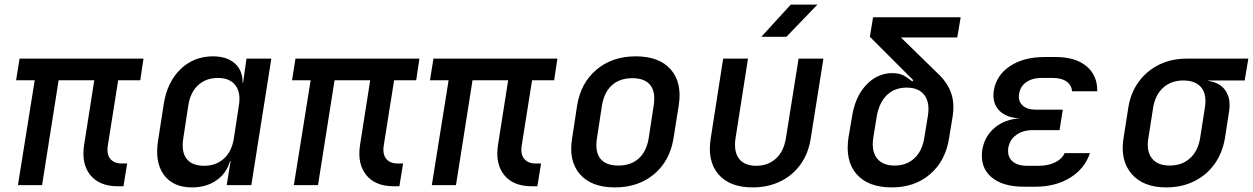

<svg xmlns="http://www.w3.org/2000/svg" viewBox="-20 -805 5449 835"><path d="M492 5Q412 5 372.5 -44Q333 -93 346 -176L390 -456H235L163 0H58L131 -456H50L65 -550H604L590 -456H494L449 -173Q443 -135 459.5 -114.5Q476 -94 509 -94H533L517 5Z M815 10Q732 10 692 -45.5Q652 -101 668 -197L692 -352Q707 -448 765 -504Q823 -560 906 -560Q967 -560 1001.5 -529Q1036 -498 1035 -445H1037L1052 -550H1160L1073 0H966L983 -105H981Q965 -51 921 -20.5Q877 10 815 10ZM868 -84Q919 -84 953.5 -115Q988 -146 997 -203L1019 -347Q1028 -403 1003.5 -434.5Q979 -466 928 -466Q876 -466 842 -435Q808 -404 799 -347L777 -203Q768 -145 791.5 -114.5Q815 -84 868 -84Z M1692 5Q1612 5 1572.5 -44Q1533 -93 1546 -176L1590 -456H1435L1363 0H1258L1331 -456H1250L1265 -550H1804L1790 -456H1694L1649 -173Q1643 -135 1659.5 -114.5Q1676 -94 1709 -94H1733L1717 5Z M2292 5Q2212 5 2172.5 -44Q2133 -93 2146 -176L2190 -456H2035L1963 0H1858L1931 -456H1850L1865 -550H2404L2390 -456H2294L2249 -173Q2243 -135 2259.5 -114.5Q2276 -94 2309 -94H2333L2317 5Z M2654 10Q2552 10 2502 -47.5Q2452 -105 2468 -203L2490 -347Q2506 -445 2574.5 -502.5Q2643 -560 2745 -560Q2847 -560 2897 -503Q2947 -446 2932 -348L2909 -203Q2893 -105 2824.5 -47.5Q2756 10 2654 10ZM2669 -85Q2723 -85 2757 -115Q2791 -145 2801 -203L2823 -347Q2832 -405 2808 -435Q2784 -465 2730 -465Q2676 -465 2642 -435Q2608 -405 2598 -347L2576 -203Q2567 -145 2591 -115Q2615 -85 2669 -85Z M3253 10Q3153 10 3104 -47.5Q3055 -105 3071 -204L3125 -550H3233L3179 -205Q3170 -147 3193.5 -115.5Q3217 -84 3269 -84Q3320 -84 3354.5 -115.5Q3389 -147 3398 -205L3453 -550H3561L3506 -204Q3496 -138 3461.5 -90Q3427 -42 3373.5 -16Q3320 10 3253 10ZM3291 -645 3419 -785H3535L3400 -645Z M3855 10Q3754 9 3704.5 -48.5Q3655 -106 3670 -207L3685 -295Q3698 -383 3746.5 -435Q3795 -487 3861 -487Q3894 -487 3915.5 -473.5Q3937 -460 3947 -451L3952 -456L3763 -645L3777 -730H4158L4143 -642H3898L4060 -484Q4100 -446 4116 -401.5Q4132 -357 4123 -299L4108 -207Q4093 -106 4025 -47.5Q3957 11 3855 10ZM3870 -85Q3923 -85 3957 -117Q3991 -149 4000 -207L4015 -299Q4025 -358 4000.5 -391Q3976 -424 3923 -424Q3870 -424 3836.5 -391Q3803 -358 3793 -299L3778 -207Q3769 -149 3793.5 -117Q3818 -85 3870 -85Z M4483 7H4433Q4338 7 4289.5 -36.5Q4241 -80 4252 -154Q4262 -213 4306.5 -250Q4351 -287 4416 -290Q4355 -293 4324.5 -325.5Q4294 -358 4302 -411Q4313 -478 4372.5 -517.5Q4432 -557 4523 -557H4572Q4657 -557 4705 -517Q4753 -477 4752 -408H4642Q4641 -434 4619 -450Q4597 -466 4558 -466H4510Q4469 -466 4443 -447.5Q4417 -429 4412 -397Q4407 -366 4426.5 -347Q4446 -328 4486 -328H4602L4588 -239H4471Q4428 -239 4399.5 -218Q4371 -197 4365 -162Q4360 -125 4382 -104.5Q4404 -84 4447 -84H4497Q4539 -84 4569 -99Q4599 -114 4610 -139H4720Q4698 -72 4634.5 -32.5Q4571 7 4483 7Z M5052 10Q4952 10 4901.5 -48.5Q4851 -107 4866 -203L4887 -337Q4897 -401 4932 -449Q4967 -497 5020.5 -523.5Q5074 -550 5141 -550H5409L5393 -455H5236L5235 -453Q5286 -446 5310 -410.5Q5334 -375 5325 -319L5307 -203Q5296 -139 5261.5 -91Q5227 -43 5173 -16.5Q5119 10 5052 10ZM5067 -85Q5120 -85 5155 -116.5Q5190 -148 5199 -203L5220 -337Q5229 -395 5204 -425Q5179 -455 5126 -455Q5073 -455 5038.5 -423.5Q5004 -392 4995 -337L4974 -203Q4965 -148 4989.5 -116.5Q5014 -85 5067 -85Z"/></svg>

Font: NKDuy Mono SemiBold
Style: Italic
Weight: 600
Italic angle: -9°
Monospace: yes
Designer: NKDuy
Foundry: NKDuy
Version: Version 2.251; ttfautohint (v1.8.4.7-5d5b)